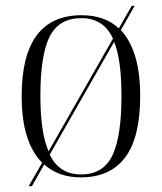

<svg xmlns="http://www.w3.org/2000/svg" viewBox="-20 -596 553 656"><path d="M124 -40Q90 -74 72 -130.5Q54 -187 54 -268Q54 -544 259 -544Q338 -544 386 -499L430 -576H440L393 -493Q425 -459 442 -403Q459 -347 459 -268Q459 -126 407.5 -58Q356 10 256 10Q180 10 131 -34L89 40H78ZM366 -464Q334 -534 258 -534Q182 -534 150 -471.5Q118 -409 118 -268Q118 -143 146 -79ZM257 0Q333 0 364 -65Q395 -130 395 -268Q395 -392 370 -453L150 -68Q182 0 257 0Z"/></svg>

Font: Noto Serif Display SemiCondensed Light
Style: Regular
Weight: 300
Width: 4
Designer: Monotype Design Team
Foundry: Monotype Imaging Inc.
Version: Version 2.009